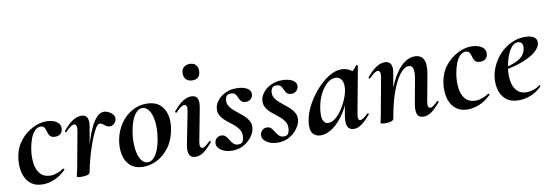

<svg xmlns="http://www.w3.org/2000/svg" viewBox="-50 -942 3695 1286"><g transform="rotate(-10 1797.5 -298.5)"><path d="M160 13Q115 13 86.5 -6Q58 -25 43 -56Q28 -87 25 -125Q22 -163 29 -202Q40 -262 75.5 -306Q111 -350 159 -374.5Q207 -399 253 -399Q276 -399 298 -392.5Q320 -386 334.5 -371Q349 -356 347 -332Q346 -312 332.5 -299.5Q319 -287 296 -287Q269 -287 259 -301.5Q249 -316 246 -332Q242 -347 235 -359Q228 -371 209 -371Q189 -371 171.5 -354Q154 -337 142 -307Q130 -277 123 -237Q114 -182 120.5 -136Q127 -90 151.5 -63Q176 -36 221 -36Q242 -36 267.5 -45.5Q293 -55 309 -67Q311 -69 315 -65Q319 -61 317 -58Q280 -21 238.5 -4Q197 13 160 13Z M480 -12 470 -13Q480 -66 493 -120.5Q506 -175 521.5 -224Q537 -273 556 -311.5Q575 -350 597 -372.5Q619 -395 644 -395Q660 -395 677 -386.5Q694 -378 705 -364Q716 -350 713 -333Q712 -320 700 -306Q688 -292 669 -292Q654 -292 643 -299.5Q632 -307 622.5 -314.5Q613 -322 602 -322Q591 -322 577 -300.5Q563 -279 548.5 -244Q534 -209 520.5 -167.5Q507 -126 496.5 -85Q486 -44 480 -12ZM424 8Q405 8 398 5.5Q391 3 391 0Q391 -4 397 -26Q403 -48 407 -74L448 -297Q451 -314 450 -324.5Q449 -335 444.5 -340.5Q440 -346 432 -346Q423 -346 408.5 -336Q394 -326 375 -306Q371 -302 367 -306.5Q363 -311 367 -315Q403 -358 432 -376.5Q461 -395 489 -395Q511 -395 522 -385Q533 -375 535.5 -356Q538 -337 533 -309L480 -12Q477 8 424 8Z M843 14Q788 14 755.5 -15Q723 -44 713 -91Q703 -138 713 -193Q725 -254 757 -300.5Q789 -347 835 -373Q881 -399 934 -399Q990 -399 1023 -371.5Q1056 -344 1067 -297.5Q1078 -251 1066 -193Q1053 -125 1017.5 -78.5Q982 -32 936 -9Q890 14 843 14ZM877 -11Q909 -11 932.5 -48.5Q956 -86 967 -149Q975 -194 974.5 -234.5Q974 -275 965 -307Q956 -339 940 -357Q924 -375 901 -375Q873 -375 849 -341Q825 -307 812 -236Q804 -191 805 -150Q806 -109 814.5 -78Q823 -47 839 -29Q855 -11 877 -11Z M1199 9Q1166 9 1156 -16Q1146 -41 1156 -89L1197 -297Q1207 -346 1182 -346Q1172 -346 1157.5 -336Q1143 -326 1125 -306Q1121 -302 1117 -306.5Q1113 -311 1116 -315Q1152 -358 1181 -376.5Q1210 -395 1238 -395Q1270 -395 1280 -372.5Q1290 -350 1282 -309L1240 -89Q1235 -61 1240 -51.5Q1245 -42 1253 -42Q1264 -42 1277 -52Q1290 -62 1306 -77Q1310 -81 1314 -77Q1318 -73 1314 -69Q1283 -32 1256 -11.5Q1229 9 1199 9ZM1266 -499Q1240 -499 1224.5 -514Q1209 -529 1209 -557Q1209 -581 1224.5 -596Q1240 -611 1266 -611Q1292 -611 1306.5 -596Q1321 -581 1321 -557Q1321 -499 1266 -499Z M1448 11Q1403 11 1372 -10Q1341 -31 1345 -61Q1348 -81 1361 -91.5Q1374 -102 1390 -102Q1410 -102 1421 -90Q1432 -78 1441 -62.5Q1450 -47 1462 -35Q1474 -23 1496 -23Q1514 -23 1522 -33Q1530 -43 1533 -63Q1537 -95 1522.5 -117.5Q1508 -140 1484.5 -158.5Q1461 -177 1438 -196Q1415 -215 1402 -238.5Q1389 -262 1395 -295Q1400 -319 1420 -342.5Q1440 -366 1472 -381Q1504 -396 1544 -396Q1591 -396 1618 -380Q1645 -364 1642 -336Q1639 -316 1625 -305.5Q1611 -295 1597 -295Q1573 -295 1563 -306Q1553 -317 1547.5 -331.5Q1542 -346 1533 -357Q1524 -368 1501 -368Q1483 -368 1475 -358Q1467 -348 1465 -337Q1460 -309 1474.5 -287Q1489 -265 1513 -246.5Q1537 -228 1560 -208Q1583 -188 1597 -164Q1611 -140 1605 -108Q1601 -83 1580 -55Q1559 -27 1525.5 -8Q1492 11 1448 11Z M1758 11Q1713 11 1682 -10Q1651 -31 1655 -61Q1658 -81 1671 -91.5Q1684 -102 1700 -102Q1720 -102 1731 -90Q1742 -78 1751 -62.5Q1760 -47 1772 -35Q1784 -23 1806 -23Q1824 -23 1832 -33Q1840 -43 1843 -63Q1847 -95 1832.5 -117.5Q1818 -140 1794.5 -158.5Q1771 -177 1748 -196Q1725 -215 1712 -238.5Q1699 -262 1705 -295Q1710 -319 1730 -342.5Q1750 -366 1782 -381Q1814 -396 1854 -396Q1901 -396 1928 -380Q1955 -364 1952 -336Q1949 -316 1935 -305.5Q1921 -295 1907 -295Q1883 -295 1873 -306Q1863 -317 1857.5 -331.5Q1852 -346 1843 -357Q1834 -368 1811 -368Q1793 -368 1785 -358Q1777 -348 1775 -337Q1770 -309 1784.5 -287Q1799 -265 1823 -246.5Q1847 -228 1870 -208Q1893 -188 1907 -164Q1921 -140 1915 -108Q1911 -83 1890 -55Q1869 -27 1835.5 -8Q1802 11 1758 11Z M2049 13Q2015 13 1995.5 -11.5Q1976 -36 1984 -91Q1991 -142 2018.5 -195.5Q2046 -249 2086.5 -295.5Q2127 -342 2172.5 -370.5Q2218 -399 2260 -399Q2280 -399 2301 -391.5Q2322 -384 2337.5 -367.5Q2353 -351 2355 -324L2295 -357Q2312 -359 2330.5 -373Q2349 -387 2362 -407Q2364 -410 2369.5 -408Q2375 -406 2374 -404L2316 -89Q2307 -42 2327 -42Q2337 -42 2351 -51.5Q2365 -61 2381 -77Q2384 -80 2388 -76Q2392 -72 2389 -69Q2358 -32 2330.5 -11.5Q2303 9 2277 9Q2245 9 2233.5 -14.5Q2222 -38 2230 -89L2255 -229L2276 -246Q2252 -164 2214 -106Q2176 -48 2133 -17.5Q2090 13 2049 13ZM2113 -60Q2137 -60 2161 -79Q2185 -98 2205.5 -128Q2226 -158 2240.5 -191.5Q2255 -225 2260 -253Q2268 -298 2254 -324Q2240 -350 2210 -350Q2182 -350 2155 -327Q2128 -304 2107 -264Q2086 -224 2077 -172Q2067 -109 2079 -84.5Q2091 -60 2113 -60Z M2749 9Q2716 9 2706.5 -16Q2697 -41 2706 -89L2735 -248Q2753 -342 2708 -342Q2680 -342 2649 -304Q2618 -266 2591 -192.5Q2564 -119 2546 -12L2528 -13Q2548 -132 2582.5 -218.5Q2617 -305 2662.5 -352Q2708 -399 2759 -399Q2801 -399 2818 -367Q2835 -335 2823 -267L2790 -89Q2785 -61 2789.5 -51.5Q2794 -42 2803 -42Q2814 -42 2827 -52Q2840 -62 2856 -77Q2859 -81 2863 -77Q2867 -73 2864 -69Q2833 -32 2806 -11.5Q2779 9 2749 9ZM2490 8Q2471 8 2464 5.5Q2457 3 2457 0Q2457 -4 2462.5 -26Q2468 -48 2472 -74L2513 -297Q2522 -346 2498 -346Q2488 -346 2473.5 -336Q2459 -326 2440 -306Q2437 -302 2433 -306.5Q2429 -311 2432 -315Q2468 -358 2497 -376.5Q2526 -395 2554 -395Q2586 -395 2596 -372.5Q2606 -350 2598 -309L2546 -12Q2541 8 2490 8Z M3051 13Q3006 13 2977.5 -6Q2949 -25 2934 -56Q2919 -87 2916 -125Q2913 -163 2920 -202Q2931 -262 2966.5 -306Q3002 -350 3050 -374.5Q3098 -399 3144 -399Q3167 -399 3189 -392.5Q3211 -386 3225.5 -371Q3240 -356 3238 -332Q3237 -312 3223.5 -299.5Q3210 -287 3187 -287Q3160 -287 3150 -301.5Q3140 -316 3137 -332Q3133 -347 3126 -359Q3119 -371 3100 -371Q3080 -371 3062.5 -354Q3045 -337 3033 -307Q3021 -277 3014 -237Q3005 -182 3011.5 -136Q3018 -90 3042.5 -63Q3067 -36 3112 -36Q3133 -36 3158.5 -45.5Q3184 -55 3200 -67Q3202 -69 3206 -65Q3210 -61 3208 -58Q3171 -21 3129.5 -4Q3088 13 3051 13Z M3398 12Q3340 12 3307.5 -17Q3275 -46 3265.5 -91Q3256 -136 3265 -185Q3273 -224 3294 -262.5Q3315 -301 3347 -331.5Q3379 -362 3420 -380.5Q3461 -399 3508 -399Q3549 -399 3569.5 -385Q3590 -371 3588 -345Q3585 -319 3561 -295Q3537 -271 3497.5 -252Q3458 -233 3409.5 -219.5Q3361 -206 3311 -201L3313 -214Q3384 -225 3432 -250.5Q3480 -276 3487 -324Q3491 -346 3482.5 -359Q3474 -372 3456 -372Q3433 -372 3414.5 -351.5Q3396 -331 3382.5 -296Q3369 -261 3362 -218Q3354 -167 3361 -125Q3368 -83 3392 -57.5Q3416 -32 3457 -32Q3476 -32 3500.5 -39Q3525 -46 3547 -63Q3549 -65 3552.5 -61Q3556 -57 3554 -55Q3516 -18 3475.5 -3Q3435 12 3398 12Z"/></g></svg>

Font: Cormorant Infant Light
Style: Italic
Weight: 300
Italic angle: -10°
Designer: Christian Thalmann (Catharsis Fonts)
Foundry: Catharsis Fonts
Version: Version 4.001